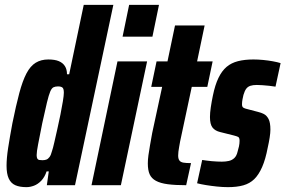

<svg xmlns="http://www.w3.org/2000/svg" viewBox="-20 -763 1176 791"><path d="M89 8Q61 8 43 0Q25 -8 16 -27.5Q7 -47 7 -80Q7 -111 13.5 -153.5Q20 -196 31 -255Q46 -329 59.5 -379.5Q73 -430 89 -460.5Q105 -491 127 -504.5Q149 -518 179 -518Q206 -518 222.5 -511Q239 -504 247.5 -490.5Q256 -477 256 -457H265L325 -743H447L289 0H173L181 -57H172Q164 -33 150 -18.5Q136 -4 120 2Q104 8 89 8ZM155 -103Q164 -103 171 -105.5Q178 -108 184 -116Q190 -124 194 -140Q198 -151 203.5 -175.5Q209 -200 216 -230.5Q223 -261 229 -291Q235 -321 239 -345.5Q243 -370 243 -381Q243 -398 237 -402.5Q231 -407 219 -407Q208 -407 200.5 -403.5Q193 -400 187 -386Q181 -372 173.5 -341Q166 -310 154 -255Q143 -199 137 -168.5Q131 -138 131 -124Q131 -115 133.5 -110Q136 -105 141.5 -104Q147 -103 155 -103Z M485 -612 512 -743H635L608 -612ZM357 0 464 -510H586L478 0Z M747 0Q702 0 671.5 -4Q641 -8 622.5 -18Q604 -28 596.5 -45Q589 -62 589 -90Q589 -105 591.5 -123.5Q594 -142 598 -164.5Q602 -187 607 -215L648 -405H603L625 -510H670L701 -658H823L792 -510H856L834 -405H770L722 -180Q720 -168 718 -157.5Q716 -147 715 -138Q714 -129 714 -122Q714 -109 719 -102Q724 -95 735.5 -93Q747 -91 767 -91Z M919 8Q898 8 874 5.5Q850 3 828.5 -0.5Q807 -4 792 -8L813 -104Q820 -103 830.5 -101.5Q841 -100 852.5 -99Q864 -98 875 -97.5Q886 -97 894 -97Q910 -97 923 -100Q936 -103 945.5 -112Q955 -121 959 -139Q962 -148 964.5 -160Q967 -172 967 -183Q967 -196 961 -199Q955 -202 943 -205L887 -219Q866 -224 855.5 -237.5Q845 -251 845 -281Q845 -298 848.5 -321.5Q852 -345 857 -369Q866 -413 880 -442Q894 -471 913.5 -487.5Q933 -504 960.5 -511Q988 -518 1024 -518Q1043 -518 1064 -516Q1085 -514 1104 -510.5Q1123 -507 1136 -503L1115 -406Q1104 -408 1089.5 -409.5Q1075 -411 1061.5 -412Q1048 -413 1038 -413Q1022 -413 1011.5 -409.5Q1001 -406 994.5 -397.5Q988 -389 983 -372Q981 -364 979 -353.5Q977 -343 977 -333Q977 -323 982.5 -319.5Q988 -316 997 -314L1043 -302Q1056 -299 1067.5 -293Q1079 -287 1086.5 -272.5Q1094 -258 1094 -229Q1094 -216 1091 -196.5Q1088 -177 1083 -155Q1074 -107 1060 -75Q1046 -43 1027.5 -25Q1009 -7 982.5 0.5Q956 8 919 8Z"/></svg>

Font: Saira ExtraCondensed ExtraBold
Style: Italic
Weight: 800
Width: 2
Italic angle: -12°
Designer: Hector Gatti with collaboration of the Omnibus-Type team
Foundry: Omnibus-Type
Version: Version 1.101